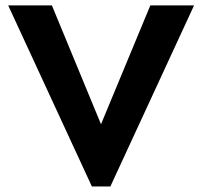

<svg xmlns="http://www.w3.org/2000/svg" viewBox="-20 -674 736 699"><path d="M527.3 -654.3 347.7 -221.7 168.9 -654.3H9.8L314.5 4.9H381.8L686.5 -654.3Z"/></svg>

Font: Sen-gleads
Style: Bold
Weight: 700
Designer: Kosal Sen, Philatype
Foundry: Philatype
Version: Version 1.004; ttfautohint (v1.8.3)